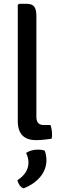

<svg xmlns="http://www.w3.org/2000/svg" viewBox="-20 -756 334 1042"><path d="M254 -77.5Q258 -66.5 260.2 -53Q262.5 -39.5 262.5 -25.5Q262.5 -20 262 -14Q261.5 -8 260 -3Q243 -0.5 219.2 2Q195.5 4.5 175 4.5Q126.5 4.5 101.5 -21.2Q76.5 -47 76.5 -98.5V-729L83 -735.5H122Q154.5 -735.5 166 -719.8Q177.5 -704 177.5 -669.5V-121.5Q177.5 -99.5 187.2 -88.5Q197 -77.5 217 -77.5ZM222 61Q226.5 69.5 229.2 84.2Q232 99 232 112.5Q232 163.5 198.5 203.8Q165 244 108.5 266Q95.5 262 86.5 249.5Q77.5 237 74.5 222Q134.5 183 134.5 126Q134.5 113 131 99Q127.5 85 121.5 74Q148 56 187 56Q196.5 56 205.5 57.2Q214.5 58.5 222 61Z"/></svg>

Font: Signika Light
Style: Regular
Weight: 400
Version: Version 2.003;gftools[0.9.32]